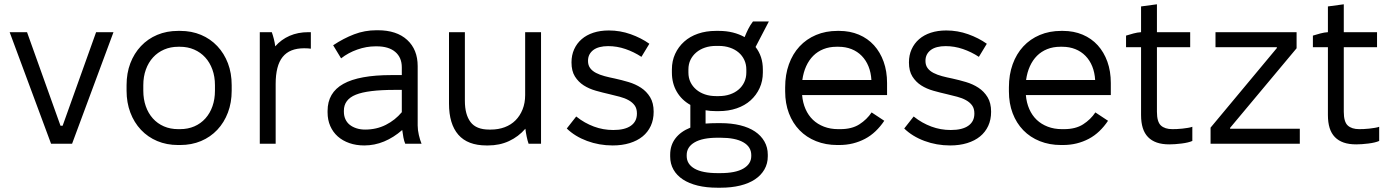

<svg xmlns="http://www.w3.org/2000/svg" viewBox="-20 -670 6479 895"><path d="M218 0H316L509 -520H428L272 -84H262L106 -520H25Z M810 6H820Q873 6 917 -12.5Q961 -31 993 -65Q1025 -99 1042.5 -145.5Q1060 -192 1060 -247V-273Q1060 -329 1042.5 -375Q1025 -421 993 -455Q961 -489 917 -507.5Q873 -526 820 -526H810Q757 -526 713 -507.5Q669 -489 637 -455Q605 -421 587.5 -375Q570 -329 570 -273V-247Q570 -192 587.5 -145.5Q605 -99 637 -65Q669 -31 713 -12.5Q757 6 810 6ZM811 -68Q774 -68 744 -81Q714 -94 692.5 -118Q671 -142 659.5 -175Q648 -208 648 -247V-273Q648 -313 660 -346Q672 -379 693.5 -402.5Q715 -426 745 -439Q775 -452 811 -452H819Q855 -452 885 -439Q915 -426 936.5 -402.5Q958 -379 970 -346Q982 -313 982 -273V-247Q982 -208 970.5 -175Q959 -142 937.5 -118Q916 -94 886 -81Q856 -68 819 -68Z M1191 0H1265V-279Q1265 -321 1273 -352.5Q1281 -384 1297.5 -404.5Q1314 -425 1339 -435Q1364 -445 1398 -445Q1406 -445 1415 -444.5Q1424 -444 1429 -443V-520H1417Q1369 -520 1330 -503Q1291 -486 1263 -454Q1261 -471 1256.5 -488.5Q1252 -506 1247 -520H1191Z M1678 8Q1726 8 1770.5 -10.5Q1815 -29 1855 -64Q1857 -47 1860.5 -29Q1864 -11 1869 0H1945Q1938 -17 1932.5 -40.5Q1927 -64 1927 -85V-362Q1927 -439 1878 -484Q1829 -529 1741 -529H1735Q1680 -529 1630.5 -510Q1581 -491 1533 -459L1570 -398Q1603 -424 1645.5 -439Q1688 -454 1730 -454H1736Q1792 -454 1822.5 -428Q1853 -402 1853 -356V-320H1805Q1654 -320 1580.5 -279Q1507 -238 1507 -153V-146Q1507 -111 1519.5 -82.5Q1532 -54 1554.5 -34Q1577 -14 1608.5 -3Q1640 8 1678 8ZM1682 -66Q1660 -66 1641.5 -72Q1623 -78 1610 -88.5Q1597 -99 1590 -114.5Q1583 -130 1583 -149V-154Q1583 -206 1638.5 -228.5Q1694 -251 1820 -251H1853V-147Q1822 -110 1778.5 -88Q1735 -66 1682 -66Z M2248 8H2255Q2309 8 2353 -12.5Q2397 -33 2429 -70Q2431 -53 2435 -33.5Q2439 -14 2444 0H2502V-520H2428V-227Q2428 -190 2416 -160Q2404 -130 2383 -109Q2362 -88 2332.5 -77Q2303 -66 2268 -66H2260Q2200 -66 2173.5 -101Q2147 -136 2147 -200V-520H2073V-187Q2073 -92 2116.5 -42Q2160 8 2248 8Z M2836 8Q2880 8 2915.5 -3Q2951 -14 2975.5 -34Q3000 -54 3013.5 -83Q3027 -112 3027 -149Q3027 -190 3010.5 -217Q2994 -244 2968 -261Q2942 -278 2910 -287.5Q2878 -297 2846 -304Q2821 -309 2798.5 -315Q2776 -321 2758.5 -330Q2741 -339 2731 -352.5Q2721 -366 2721 -386Q2721 -403 2727.5 -415.5Q2734 -428 2746 -437Q2758 -446 2775.5 -450.5Q2793 -455 2815 -455Q2856 -455 2895.5 -441.5Q2935 -428 2970 -405L3007 -466Q2969 -493 2920 -510.5Q2871 -528 2818 -528Q2778 -528 2746 -517.5Q2714 -507 2691.5 -487.5Q2669 -468 2656.5 -440.5Q2644 -413 2644 -379Q2644 -339 2660 -313.5Q2676 -288 2701 -272Q2726 -256 2758 -247Q2790 -238 2821 -231Q2846 -225 2869 -219Q2892 -213 2910 -203Q2928 -193 2938.5 -178.5Q2949 -164 2949 -141Q2949 -122 2942 -108Q2935 -94 2921 -84Q2907 -74 2886.5 -69Q2866 -64 2839 -64Q2815 -64 2792.5 -68Q2770 -72 2748.5 -80Q2727 -88 2706.5 -99.5Q2686 -111 2666 -127L2622 -71Q2660 -34 2716.5 -13Q2773 8 2836 8Z M3112 -331.9Q3112 -282 3134.5 -243Q3157 -204 3198 -181V-75Q3153 -57 3128.5 -25Q3104 7 3104 51V59.5Q3104 93.6 3119.5 120.8Q3135 148 3163.6 166.7Q3192.2 185.3 3232.6 195.2Q3273 205 3324 205H3339Q3389.5 205 3430.3 195Q3471 185 3499.3 166.1Q3527.6 147.2 3543.3 119.9Q3559 92.6 3559 59V51Q3559 17 3543.3 -10.5Q3527.6 -38 3499.3 -57Q3471 -76 3430.3 -86Q3389.5 -96 3339 -96H3324Q3308.6 -96 3295.3 -95.5Q3282 -95 3269 -94V-156Q3280 -154 3291.9 -153Q3303.8 -152 3317 -152H3331Q3376 -152 3414 -165Q3452 -178 3478.8 -202.1Q3505.6 -226.2 3520.8 -259.2Q3536 -292.2 3536 -332V-346Q3536 -377.1 3527.5 -403.1Q3519 -429 3502 -451L3564 -570H3490Q3477 -553 3468 -535Q3459 -517 3451 -497Q3426 -511 3396 -518.5Q3366 -526 3331 -526H3317Q3271.5 -526 3233.7 -513Q3196 -500 3169.2 -475.9Q3142.4 -451.9 3127.2 -418.9Q3112 -386 3112 -346.5ZM3189 -346Q3189 -371 3198.6 -390.9Q3208.2 -410.7 3225.3 -425.3Q3242.5 -440 3266 -448Q3289.5 -456 3318 -456H3330Q3358.6 -456 3382.1 -448Q3405.7 -440.1 3422.9 -425.5Q3440 -411 3449.5 -390.6Q3459 -370.3 3459 -346V-332Q3459 -307.7 3449.5 -287.4Q3440 -267 3422.9 -252.5Q3405.9 -237.9 3382.4 -230Q3359 -222 3330 -222H3318Q3289.5 -222 3266 -230Q3242.5 -238 3225.3 -252.7Q3208.2 -267.3 3198.6 -287.1Q3189 -307 3189 -332ZM3181 52.7Q3181 15 3218 -6.5Q3255 -28 3325 -28H3338Q3408 -28 3445 -6.7Q3482 14.5 3482 53V57.5Q3482 94 3445.5 115.5Q3409 137 3338 137H3325Q3254 137 3217.5 116Q3181 95 3181 57.3Z M3883 6H3891Q3926 6 3956 -1.5Q3986 -9 4012.5 -23Q4039 -37 4061.5 -58.5Q4084 -80 4102 -107L4043 -146Q4021 -113 3986 -90.5Q3951 -68 3897 -68H3887Q3851 -68 3821 -79.5Q3791 -91 3769.5 -111.5Q3748 -132 3735 -161.5Q3722 -191 3719 -227H4115V-283Q4115 -338 4099 -382.5Q4083 -427 4054 -459Q4025 -491 3983.5 -508.5Q3942 -526 3892 -526H3884Q3829 -526 3784 -507Q3739 -488 3707 -453.5Q3675 -419 3657.5 -370.5Q3640 -322 3640 -263V-244Q3640 -188 3657.5 -142Q3675 -96 3707 -63Q3739 -30 3784 -12Q3829 6 3883 6ZM3720 -297Q3725 -333 3738 -361.5Q3751 -390 3771 -410Q3791 -430 3818.5 -441Q3846 -452 3879 -452H3889Q3922 -452 3949.5 -441Q3977 -430 3997 -409.5Q4017 -389 4028.5 -360.5Q4040 -332 4042 -297Z M4409 8Q4453 8 4488.5 -3Q4524 -14 4548.5 -34Q4573 -54 4586.5 -83Q4600 -112 4600 -149Q4600 -190 4583.5 -217Q4567 -244 4541 -261Q4515 -278 4483 -287.5Q4451 -297 4419 -304Q4394 -309 4371.5 -315Q4349 -321 4331.5 -330Q4314 -339 4304 -352.5Q4294 -366 4294 -386Q4294 -403 4300.5 -415.5Q4307 -428 4319 -437Q4331 -446 4348.5 -450.5Q4366 -455 4388 -455Q4429 -455 4468.5 -441.5Q4508 -428 4543 -405L4580 -466Q4542 -493 4493 -510.5Q4444 -528 4391 -528Q4351 -528 4319 -517.5Q4287 -507 4264.5 -487.5Q4242 -468 4229.5 -440.5Q4217 -413 4217 -379Q4217 -339 4233 -313.5Q4249 -288 4274 -272Q4299 -256 4331 -247Q4363 -238 4394 -231Q4419 -225 4442 -219Q4465 -213 4483 -203Q4501 -193 4511.5 -178.5Q4522 -164 4522 -141Q4522 -122 4515 -108Q4508 -94 4494 -84Q4480 -74 4459.5 -69Q4439 -64 4412 -64Q4388 -64 4365.5 -68Q4343 -72 4321.5 -80Q4300 -88 4279.5 -99.5Q4259 -111 4239 -127L4195 -71Q4233 -34 4289.5 -13Q4346 8 4409 8Z M4926 6H4934Q4969 6 4999 -1.5Q5029 -9 5055.5 -23Q5082 -37 5104.5 -58.5Q5127 -80 5145 -107L5086 -146Q5064 -113 5029 -90.5Q4994 -68 4940 -68H4930Q4894 -68 4864 -79.5Q4834 -91 4812.5 -111.5Q4791 -132 4778 -161.5Q4765 -191 4762 -227H5158V-283Q5158 -338 5142 -382.5Q5126 -427 5097 -459Q5068 -491 5026.5 -508.5Q4985 -526 4935 -526H4927Q4872 -526 4827 -507Q4782 -488 4750 -453.5Q4718 -419 4700.5 -370.5Q4683 -322 4683 -263V-244Q4683 -188 4700.5 -142Q4718 -96 4750 -63Q4782 -30 4827 -12Q4872 6 4926 6ZM4763 -297Q4768 -333 4781 -361.5Q4794 -390 4814 -410Q4834 -430 4861.5 -441Q4889 -452 4922 -452H4932Q4965 -452 4992.5 -441Q5020 -430 5040 -409.5Q5060 -389 5071.5 -360.5Q5083 -332 5085 -297Z M5431 3Q5456 3 5488 -1Q5520 -5 5538 -13V-79Q5530 -76 5517.5 -74Q5505 -72 5492 -70.5Q5479 -69 5466.5 -68.5Q5454 -68 5445 -68Q5410 -68 5391.5 -85Q5373 -102 5373 -149V-450H5528V-520H5373V-650L5299 -640V-520Q5282 -519 5263.5 -514Q5245 -509 5229 -504V-450H5299V-134Q5299 -99 5307 -73.5Q5315 -48 5331.5 -31Q5348 -14 5372.5 -5.5Q5397 3 5431 3Z M5623 0H6039V-70H5714V-74L6024 -445V-520H5646V-450H5932V-446L5623 -75Z M6302 3Q6327 3 6359 -1Q6391 -5 6409 -13V-79Q6401 -76 6388.5 -74Q6376 -72 6363 -70.5Q6350 -69 6337.5 -68.5Q6325 -68 6316 -68Q6281 -68 6262.5 -85Q6244 -102 6244 -149V-450H6399V-520H6244V-650L6170 -640V-520Q6153 -519 6134.5 -514Q6116 -509 6100 -504V-450H6170V-134Q6170 -99 6178 -73.5Q6186 -48 6202.5 -31Q6219 -14 6243.5 -5.5Q6268 3 6302 3Z"/></svg>

Font: Fixel Variable
Style: Regular
Weight: 100
Width: 3
Designer: AlfaBravo + MacPaw
Foundry: Kyrylo Tkachov, Marchela Mozhyna, Serhii Makarenko, Maria Weinstein, Zakhar Kryvoshyya
Version: Version 1.211